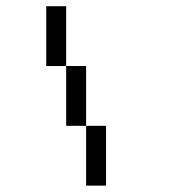

<svg xmlns="http://www.w3.org/2000/svg" viewBox="-20 -582 540 602"><path d="M187.5 -375H250V-187.5H187.5ZM250 -187.5H312.5V0H250ZM125 -562.5H187.5V-375H125Z"/></svg>

Font: Pixel Operator Mono
Style: Regular
Weight: 400
Monospace: yes
Designer: Jayvee Enaguas (HarvettFox96)
Version: 2016.04.25